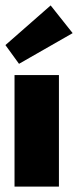

<svg xmlns="http://www.w3.org/2000/svg" viewBox="-28 -687 288 707"><path d="M25.5 0V-410.5H189V0ZM42 -452 -8 -521 158.5 -667 239.5 -565Z"/></svg>

Font: League Spartan Thin ExtraBold
Style: Regular
Weight: 800
Version: Version 2.002